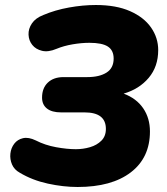

<svg xmlns="http://www.w3.org/2000/svg" viewBox="-20 -736 668 767"><path d="M290 11Q233 11 171 -2.5Q109 -16 59 -46Q37 -58 28 -79Q19 -100 21.5 -122.5Q24 -145 37 -162Q50 -179 72 -184Q94 -189 123 -175Q160 -156 204 -148Q248 -140 283 -140Q312 -140 339.5 -148Q367 -156 385 -174Q403 -192 403 -221Q403 -287 318 -287H224Q187 -287 167.5 -302.5Q148 -318 148 -346Q148 -384 171 -406Q194 -428 234 -428H329Q377 -428 405.5 -446Q434 -464 434 -502Q434 -535 411 -550Q388 -565 337 -565Q306 -565 270.5 -559Q235 -553 206 -541Q173 -527 148 -533Q123 -539 109 -556.5Q95 -574 94 -597.5Q93 -621 107.5 -642.5Q122 -664 153 -676Q200 -696 255.5 -706Q311 -716 363 -716Q444 -716 499.5 -691.5Q555 -667 583.5 -626Q612 -585 612 -536Q612 -470 574 -425Q536 -380 474 -362Q525 -343 552 -303.5Q579 -264 579 -211Q579 -106 502.5 -47.5Q426 11 290 11Z"/></svg>

Font: Nunito Black
Style: Italic
Weight: 900
Italic angle: -9°
Designer: Vernon Adams
Foundry: Vernon Adams
Version: Version 3.601; ttfautohint (v1.8.2.53-6de2)